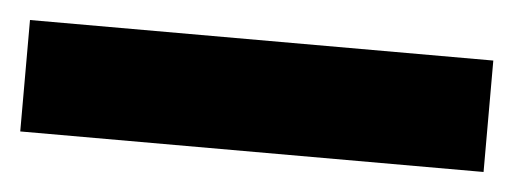

<svg xmlns="http://www.w3.org/2000/svg" viewBox="-28 -923 551 206"><g transform="rotate(5 247.5 -820.0)"><path d="M497 -760V-880H-2V-760Z"/></g></svg>

Font: Noto Sans Armenian ExtraCondensed Black
Style: Regular
Weight: 900
Width: 2
Designer: Monotype Design Team
Foundry: Monotype Imaging Inc.
Version: Version 2.008